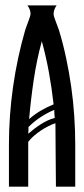

<svg xmlns="http://www.w3.org/2000/svg" viewBox="-20 -704 316 724"><path d="M193.4 -683.6Q188.5 -676.8 185.3 -668.5Q182.1 -660.2 182.1 -650.9Q182.1 -646.5 184.8 -638.4Q187.5 -630.4 190.9 -621.1Q194.3 -611.8 197.8 -603Q201.2 -594.2 202.6 -589.4Q217.8 -539.6 229.2 -485.8Q240.7 -432.1 248.5 -377.2Q256.3 -322.3 260 -267.1Q263.7 -211.9 263.7 -160.2V0H190.9Q190.9 -60.5 189.9 -119.6Q189 -178.7 189 -239.3Q176.3 -235.4 161.9 -228Q147.5 -220.7 133.3 -211.2Q119.1 -201.7 106.7 -190.7Q94.2 -179.7 86.4 -168.9V0H13.7V-160.2Q13.7 -267.6 29.3 -377Q44.9 -486.3 74.7 -589.4Q76.2 -594.7 79.6 -603.8Q83 -612.8 86.4 -622.1Q89.8 -631.3 92.5 -639.6Q95.2 -647.9 95.2 -652.3Q95.2 -660.6 91.8 -668.7Q88.4 -676.8 83.5 -683.6ZM89.8 -254.9Q110.4 -272.9 133.5 -286.6Q156.7 -300.3 182.1 -310.5Q175.3 -371.1 164.6 -430.4Q153.8 -489.7 137.7 -548.8Q118.2 -477.1 107.2 -403.1Q96.2 -329.1 89.8 -254.9ZM184.6 -289.6Q129.4 -266.6 87.4 -225.1Q87.4 -219.2 87.4 -212.6Q87.4 -206.1 86.4 -199.7Q97.2 -209 108.9 -218Q120.6 -227.1 133.3 -235.1Q146 -243.2 159.2 -249.5Q172.4 -255.9 186.5 -259.3Q185.5 -266.6 185.1 -274.4Q184.6 -282.2 184.6 -289.6Z"/></svg>

Font: XAYAX
Style: Regular
Weight: 400
Designer: Peter Wiegel
Foundry: Peter Wiegel
Version: Version 1.000 2009 initial release